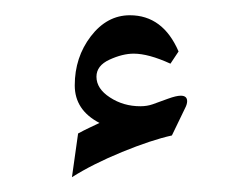

<svg xmlns="http://www.w3.org/2000/svg" viewBox="-20 -891 331 253"><path d="M78.5 -778.5Q78.5 -745.9 111.1 -729Q104.1 -725.7 97.2 -722.4Q90.2 -719.1 82.9 -715.1L74.8 -657.5Q101.9 -674.7 140.8 -690.7Q179.7 -706.6 206.5 -712.5L223.7 -748.1Q226.6 -753.6 226.6 -757.6Q226.6 -764.9 218.2 -764.9Q212.3 -764.9 201.3 -760.9Q188.5 -756.1 181.2 -753.6Q173.8 -751 165 -751Q142.6 -751 124.9 -762.6Q107.1 -774.1 107.1 -789.9Q107.1 -804.5 124.3 -812.4Q141.5 -820.3 156.2 -820.3Q175.7 -820.3 204.6 -807.1L215.3 -823.2Q194.7 -870.9 151.1 -870.9Q121 -870.9 99.7 -843.2Q78.5 -815.5 78.5 -778.5Z"/></svg>

Font: Parastoo
Style: Regular
Weight: 400
Foundry: Saber Rastikerdar (saber.rastikerdar@gmail.com)
Version: Version 3.000